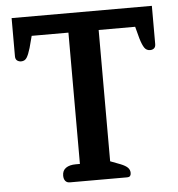

<svg xmlns="http://www.w3.org/2000/svg" viewBox="-51 -743 734 791"><g transform="rotate(-5 316.0 -347.5)"><path d="M181 -30Q181 -51 196 -61.5Q211 -72 237 -72H254V-615H102L89 -566Q81 -539 73 -526.5Q65 -514 50 -514Q40 -514 33 -519.5Q26 -525 26 -537V-695H606V-537Q606 -525 599.5 -519.5Q593 -514 583 -514Q568 -514 559.5 -526.5Q551 -539 543 -566L530 -615H379V-72L421 -56Q441 -48 450 -39Q459 -30 459 -17Q459 -9 455.5 -4.5Q452 0 442 0H206Q194 0 187.5 -8Q181 -16 181 -30Z"/></g></svg>

Font: Maitree Semibold
Style: Regular
Weight: 600
Designer: CadsonDemak Team
Foundry: CadsonDemak
Version: Version 1.000